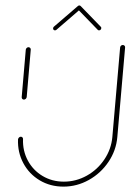

<svg xmlns="http://www.w3.org/2000/svg" viewBox="-20 -694 485 714"><path d="M68.9 -323.7Q64.8 -323.7 62.6 -326.5Q60.4 -329.3 60.7 -333L75.9 -509.3Q76.3 -513 79.3 -515.7Q82.2 -518.5 85.9 -518.5Q89.6 -518.5 92.2 -515.7Q94.8 -513 94.4 -509.3L79.3 -333Q78.5 -328.9 75.6 -326.3Q72.6 -323.7 68.9 -323.7ZM436.7 -526.7Q440.4 -526.7 443 -524.1Q445.6 -521.5 445.2 -517.4L416.3 -184.4Q411.9 -134.1 383.3 -91.9Q354.8 -49.6 310.4 -24.8Q265.9 0 215.9 0Q167 0 127.8 -23.3Q88.5 -46.7 66.9 -87Q45.2 -127.4 47 -175.6Q47.4 -179.3 50.4 -182.4Q53.3 -185.6 57.4 -185.6Q61.1 -185.6 63.5 -183Q65.9 -180.4 65.6 -176.7Q64.1 -133.3 83.5 -97Q103 -60.7 138.3 -39.6Q173.7 -18.5 217.4 -18.5Q262.6 -18.5 302.6 -40.7Q342.6 -63 368.1 -101.1Q393.7 -139.3 397.8 -184.4L426.7 -517.4Q427 -521.1 429.8 -523.9Q432.6 -526.7 436.7 -526.7ZM274.8 -673.7Q277.8 -673.7 279.8 -671.7Q281.9 -669.6 281.9 -666.7Q281.9 -663 279.3 -660.4L190 -583.3Q187.4 -581.1 184.4 -581.1Q181.5 -581.1 179.4 -583.1Q177.4 -585.2 177.4 -588.1Q177.4 -591.9 180 -594.4L269.6 -671.5Q271.9 -673.7 274.8 -673.7ZM280.4 -671.1 354.8 -594.4Q356.7 -592.6 356.7 -590Q356.7 -586.3 354.3 -583.7Q351.9 -581.1 348.1 -581.1Q345.2 -581.1 343.3 -583.3L268.9 -660Z"/></svg>

Font: 26F Galaxy Sans Hairline
Style: Italic
Weight: 50
Italic angle: -5°
Designer: C₂₉H₂₅N₃O₅
Version: Version 1.200